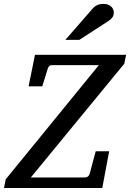

<svg xmlns="http://www.w3.org/2000/svg" viewBox="-40 -947 655 967"><path d="M585.9 -626 115.2 -53.2H387.2Q406.7 -53.2 412.1 -73.2L441.9 -185.1H509.8L475.1 0H-20L-11.2 -43.9L458 -619.1H224.1Q213.4 -619.1 208.3 -614.5Q203.1 -609.9 200.2 -600.1L172.9 -512.2H104L136.2 -670.9H595.2ZM533.2 -884.3Q533.2 -870.1 526.9 -860.6Q520.5 -851.1 509.3 -843.3L359.4 -746.1H289.1L425.3 -902.3Q430.2 -908.2 435.5 -912.6Q440.9 -917 447.5 -920.4Q454.1 -923.8 462.6 -925.5Q471.2 -927.2 482.4 -927.2Q495.6 -927.2 505.1 -923.3Q514.6 -919.4 520.8 -913.3Q526.9 -907.2 530 -899.4Q533.2 -891.6 533.2 -884.3Z"/></svg>

Font: Charis SIL
Style: Italic
Weight: 400
Italic angle: -11°
Foundry: SIL International
Version: Version 4.112